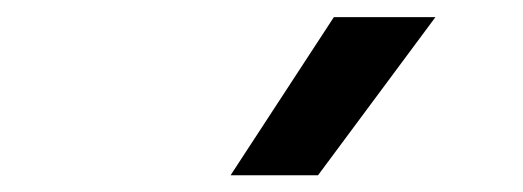

<svg xmlns="http://www.w3.org/2000/svg" viewBox="-20 -828 610 224"><path d="M249 -623.5 369.5 -808H488L351 -623.5Z"/></svg>

Font: Encode Sans SC SemiExpanded Medium
Style: Regular
Weight: 500
Width: 6
Designer: Multiple Designers
Foundry: Impallari Type
Version: Version 3.002